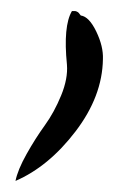

<svg xmlns="http://www.w3.org/2000/svg" viewBox="-20 -214 221 347"><path d="M110 -194Q114 -194 115.5 -194Q117 -194 119 -193Q121 -192 122 -191Q123 -190 124 -188.5Q125 -187 126 -186Q141 -184 154 -157Q167 -130 166 -107Q165 -40 116.5 23.5Q68 87 8 113Q12 93 28 64.5Q44 36 61 12.5Q78 -11 90.5 -41.5Q103 -72 101 -97Q94 -167 110 -194Z"/></svg>

Font: Long Cang
Style: Regular
Weight: 400
Designer: ZhongQi
Foundry: ZhongQi
Version: Version 2.001